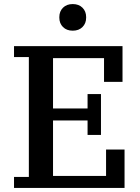

<svg xmlns="http://www.w3.org/2000/svg" viewBox="-20 -925 689 945"><path d="M49 -54H122V-644H49V-698H583V-522H492V-639H241V-391H411V-462H477V-261H411V-332H241V-59H502V-189H593V0H49ZM338 -774Q308 -774 290 -792Q272 -810 272 -838V-841Q272 -869 290 -887Q308 -905 338 -905Q368 -905 386 -887Q404 -869 404 -841V-838Q404 -810 386 -792Q368 -774 338 -774Z"/></svg>

Font: IBM Plex Serif Medm
Style: Regular
Weight: 500
Designer: Mike Abbink, Paul van der Laan, Pieter van Rosmalen
Foundry: Bold Monday
Version: Version 3.001